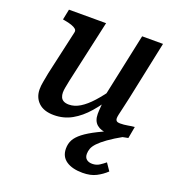

<svg xmlns="http://www.w3.org/2000/svg" viewBox="-140 -652 935 1011"><g transform="rotate(20 327.5 -146.5)"><path d="M204 -187Q199 -162 196 -146Q193 -130 193 -117Q193 -103 198 -91.5Q203 -80 214.5 -74Q226 -68 244 -68Q275 -68 306 -87Q337 -106 369.5 -142Q402 -178 438 -230L450 -191Q413 -131 373.5 -85.5Q334 -40 288.5 -14.5Q243 11 188 11Q132 11 102 -17.5Q72 -46 72 -92Q72 -112 76.5 -135Q81 -158 86 -186L142 -435Q145 -447 136.5 -454.5Q128 -462 112 -467.5Q96 -473 73 -477L62 -479L74 -538H282ZM532 -210Q524 -173 518 -148Q512 -123 509 -109Q506 -95 506 -88Q506 -77 512 -72Q518 -67 531 -67Q553 -67 574.5 -71Q596 -75 611 -76L599 -10Q584 -7 566 -3.5Q548 0 529 2Q510 4 489 4Q450 4 427 -15.5Q404 -35 404 -74Q404 -80 404.5 -92Q405 -104 406.5 -120Q408 -136 410 -154L401 -148L484 -538H601ZM556 -39 577 -9Q527 19 496.5 41Q466 63 449.5 80.5Q433 98 427.5 113Q422 128 422 143Q422 163 434 173Q446 183 466 183Q489 183 506.5 171.5Q524 160 537 149L565 190Q541 213 510 229Q479 245 434 245Q376 245 342.5 222Q309 199 309 154Q309 127 320.5 105.5Q332 84 359.5 62.5Q387 41 435 17Q483 -7 556 -39Z"/></g></svg>

Font: Roboto Serif 20pt Medium
Style: Italic
Weight: 500
Italic angle: -10°
Version: Version 1.008